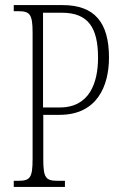

<svg xmlns="http://www.w3.org/2000/svg" viewBox="-20 -734 484 754"><path d="M34 0H235V-24H207C160 -24 150 -35 150 -108V-283H214C361 -283 408 -396 408 -508C408 -645 352 -714 226 -714H34V-690H51C97 -690 108 -679 108 -606V-110C108 -35 98 -24 51 -24H34ZM215 -312H149V-684H223C326 -684 365 -626 365 -507C365 -410 332 -312 215 -312Z"/></svg>

Font: Noto Serif Tamil ExtraCondensed ExtraLight
Style: Regular
Weight: 200
Width: 2
Designer: Indian Type Foundry, Tom Grace, and the Monotype Design Team
Foundry: Monotype Imaging Inc.
Version: Version 2.004